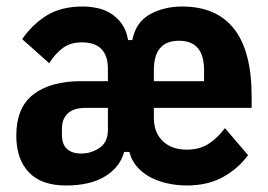

<svg xmlns="http://www.w3.org/2000/svg" viewBox="-20 -557 823 589"><path d="M242 -226Q206 -226 188 -209Q170 -192 170 -163V-144Q170 -114 185.5 -100Q201 -86 229 -86Q260 -86 285.5 -103.5Q311 -121 311 -158V-226ZM606 -308V-342Q606 -432 529 -432Q452 -432 452 -342V-308ZM553 -98Q592 -98 619.5 -115.5Q647 -133 670 -164L741 -81Q710 -39 663.5 -13.5Q617 12 553 12Q523 12 493.5 5.5Q464 -1 440 -14Q416 -27 399.5 -46.5Q383 -66 377 -91H361Q348 -44 302.5 -16Q257 12 182 12Q107 12 68.5 -28.5Q30 -69 30 -141Q30 -227 82.5 -267.5Q135 -308 229 -308H311V-346Q311 -427 231 -427Q196 -427 172.5 -409.5Q149 -392 131 -363L48 -437Q80 -483 124 -510Q168 -537 234 -537Q255 -537 277.5 -532.5Q300 -528 319.5 -516Q339 -504 353.5 -484Q368 -464 373 -434H386Q396 -488 439 -512.5Q482 -537 539 -537Q644 -537 698 -468.5Q752 -400 752 -260V-226H452V-195Q452 -151 479 -124.5Q506 -98 553 -98Z"/></svg>

Font: IBM Plex Sans Cond
Style: Bold
Weight: 700
Width: 3
Designer: Mike Abbink, Paul van der Laan, Pieter van Rosmalen
Foundry: Bold Monday
Version: Version 1.3